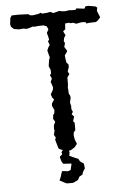

<svg xmlns="http://www.w3.org/2000/svg" viewBox="-58 -721 596 927"><g transform="rotate(-5 240.5 -257.5)"><path d="M238 5 224 3 214 0 203 -6 198 -22 190 -50 194 -60 186 -74 191 -94 189 -102 190 -120 198 -136 189 -151 191 -170 197 -178 199 -193 189 -214 190 -226 202 -244 194 -253 188 -270 199 -289 202 -300 200 -309 193 -330 200 -346 192 -363 198 -370V-387L190 -406L194 -435L199 -449L196 -458L190 -482L195 -495L204 -508L197 -526L203 -534L200 -549L195 -567L204 -584L197 -599L181 -605L154 -604L138 -602L131 -604L101 -595L83 -598L63 -596L38 -600L25 -612L22 -625L26 -655L33 -666L68 -667L88 -666H94L114 -665L122 -659L136 -658L162 -662L174 -667L180 -662L206 -664L220 -667L235 -660L265 -668L276 -665L294 -664L310 -667L324 -666H342L348 -673L361 -671L386 -668L392 -679L406 -680L440 -674L448 -668L445 -652L458 -620L445 -605L435 -599L403 -598L389 -596L386 -603L366 -604L341 -599L325 -605L312 -604L306 -607L287 -605L285 -577L274 -568L284 -548L276 -536L273 -520L278 -511L273 -492L285 -473L283 -467L272 -452L274 -431L277 -416L286 -406V-393L279 -373L286 -360L275 -344V-312L273 -296L274 -284L275 -266L281 -255L282 -244L277 -223L281 -206V-190L287 -177L280 -165L291 -154L284 -131L291 -124V-87L283 -79L281 -64L284 -44L293 -21L280 -5L261 7L253 8ZM276 157 258 165H228L217 160L204 153L194 148L202 129L204 121L210 104L223 105L238 107L252 102L255 88L258 77L257 71H246L234 70L219 69L212 59L208 46L205 34L218 23L215 13L221 5L228 -5L251 -2L254 18L253 24L251 33L277 45L287 49L294 52L300 64L307 69L318 77L321 100L315 109L308 122V128L291 138L283 153Z"/></g></svg>

Font: Winky Rough Light
Style: Regular
Weight: 300
Designer: Simon Atzbach
Foundry: typofactur
Version: Version 1.206; ttfautohint (v1.8.4.7-5d5b)